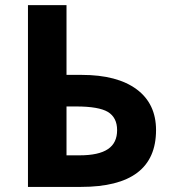

<svg xmlns="http://www.w3.org/2000/svg" viewBox="-20 -734 678 754"><path d="M592.8 -223.1C592.8 -292 567.4 -345.7 516.6 -383.3C465.8 -420.9 394 -439.9 300.8 -439.9H241.2V-713.9H89.8V0H297.9C494.6 0 592.8 -74.2 592.8 -223.1ZM241.2 -315.9H279.8C338.4 -315.9 379.9 -308.6 403.8 -294.4C427.7 -279.8 439.9 -255.9 439.9 -223.1C439.9 -156.7 394 -124 292 -124H241.2Z"/></svg>

Font: Noto Reveo Sans
Style: Bold
Weight: 700
Designer: Monotype Design team
Foundry: Monotype Imaging Inc.
Version: Version 1.04